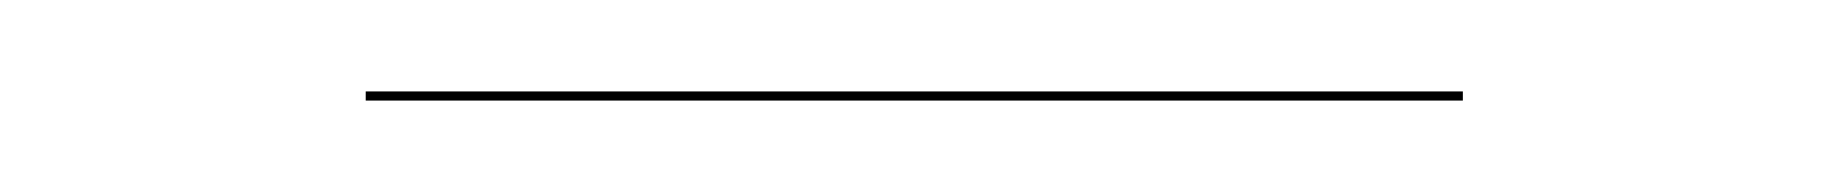

<svg xmlns="http://www.w3.org/2000/svg" viewBox="-20 -296 400 42"><path d="M60 -276V-274H300V-276Z"/></svg>

Font: Bodoni* 96pt
Style: Regular
Weight: 400
Version: Version 2.3